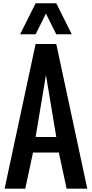

<svg xmlns="http://www.w3.org/2000/svg" viewBox="-20 -1141 556 1161"><path d="M7.8 0 195.3 -875H320.3L507.8 0H382.8L335.9 -218.8H179.7L132.8 0ZM195.3 -312.5H320.3L257.8 -687.5ZM101.6 -933.6 195.3 -1121.1H320.3L414.1 -933.6H320.3L257.8 -1058.6L195.3 -933.6Z"/></svg>

Font: Oswald-Regular
Style: Regular
Weight: 400
Designer: vernon adams
Foundry: vernon adams
Version: Version 2.002; ttfautohint (v0.92.18-e454-dirty) -l 8 -r 50 